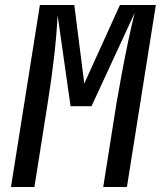

<svg xmlns="http://www.w3.org/2000/svg" viewBox="-20 -750 645 770"><path d="M24 0 140 -730H278L318 -415L461 -730H605L489 0H394L447 -335Q456 -388 468 -452.5Q480 -517 493.5 -581.5Q507 -646 520 -698L347 -324H263L211 -689Q204 -541 171 -335L118 0Z"/></svg>

Font: JetBrains Mono NL Medium
Style: Italic
Weight: 500
Italic angle: -9°
Monospace: yes
Designer: Philipp Nurullin, Konstantin Bulenkov
Foundry: JetBrains
Version: Version 2.305; ttfautohint (v1.8.4.7-5d5b)